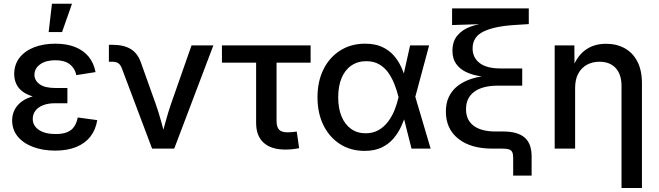

<svg xmlns="http://www.w3.org/2000/svg" viewBox="-20 -771 3418 996"><path d="M266.1 10.3Q202.6 10.3 152.1 -8.5Q101.6 -27.3 72.3 -62.5Q43 -97.7 43 -146.5Q43 -174.8 54.9 -199.7Q66.9 -224.6 92 -243.7Q117.2 -262.7 157.2 -273.2Q197.3 -283.7 252.9 -283.7H329.6V-235.4H264.6Q229.5 -235.4 203.9 -225.3Q178.2 -215.3 164.1 -197Q149.9 -178.7 149.9 -154.3Q149.9 -118.7 181.6 -97.2Q213.4 -75.7 269 -75.7Q305.2 -75.7 328.6 -85.4Q352.1 -95.2 365 -114.5Q377.9 -133.8 383.3 -161.6L484.4 -147.9Q476.6 -97.7 448.7 -62.3Q420.9 -26.9 375 -8.3Q329.1 10.3 266.1 10.3ZM255.9 -257.8Q200.2 -257.8 161.6 -267.6Q123 -277.3 99.1 -294.7Q75.2 -312 64.5 -335.7Q53.7 -359.4 53.7 -386.2Q53.7 -435.5 80.8 -470.9Q107.9 -506.3 156.2 -525.4Q204.6 -544.4 267.1 -544.4Q326.7 -544.4 370.1 -526.9Q413.6 -509.3 440.2 -476.6Q466.8 -443.8 475.6 -397L376 -381.3Q368.7 -417 341.8 -437.7Q314.9 -458.5 266.6 -458.5Q217.8 -458.5 188.2 -437.3Q158.7 -416 158.7 -382.8Q158.7 -353.5 185.8 -334Q212.9 -314.5 267.1 -314.5H329.6V-257.8ZM232.4 -604.5 249.5 -751.5H353.5L301.8 -604.5Z M769 0 612.3 -416Q605 -435.5 593.5 -443.1Q582 -450.7 561.5 -450.7H544.9V-538.6H563.5Q622.1 -538.6 658.2 -516.6Q694.3 -494.6 710.9 -446.8L786.6 -234.9Q803.7 -187 816.4 -139.4Q829.1 -91.8 842.3 -44.9H813Q826.2 -91.8 838.9 -139.4Q851.6 -187 868.2 -234.9L973.6 -535.6H1086.9L883.8 0Z M1460.4 4.9Q1386.2 4.9 1347.4 -30.8Q1308.6 -66.4 1308.6 -133.8V-445.8H1131.3V-535.6H1591.3V-445.8H1414.6V-144Q1414.6 -112.3 1427.7 -98.4Q1440.9 -84.5 1472.2 -84.5Q1482.4 -84.5 1495.6 -85.7Q1508.8 -86.9 1519.5 -88.4L1531.7 -2.4Q1515.6 1 1497.3 2.9Q1479 4.9 1460.4 4.9Z M1871.6 11.7Q1798.8 11.7 1743.7 -23.7Q1688.5 -59.1 1657.7 -121.8Q1627 -184.6 1627 -266.1Q1627 -348.6 1658 -411.1Q1689 -473.6 1744.9 -509Q1800.8 -544.4 1874 -544.4Q1924.8 -544.4 1960.9 -528.1Q1997.1 -511.7 2021.5 -484.4Q2045.9 -457 2061.3 -423.3Q2076.7 -389.6 2085.4 -355H2119.6L2133.8 -271L2213.9 0H2114.7L2046.9 -269.5Q2038.6 -302.7 2025.6 -335.4Q2012.7 -368.2 1993.7 -394.8Q1974.6 -421.4 1946.5 -437.5Q1918.5 -453.6 1880.4 -453.6Q1835.4 -453.6 1802.5 -430.9Q1769.5 -408.2 1752 -366.2Q1734.4 -324.2 1734.4 -266.1Q1734.4 -209 1751.7 -167.2Q1769 -125.5 1801 -102.5Q1833 -79.6 1877 -79.6Q1915 -79.6 1943.8 -96.2Q1972.7 -112.8 1993.2 -140.1Q2013.7 -167.5 2026.9 -200.4Q2040 -233.4 2047.4 -266.6L2107.4 -535.6H2206.1L2133.8 -266.6L2119.1 -183.6H2086.9Q2077.1 -149.4 2061 -114.7Q2044.9 -80.1 2020.3 -51.5Q1995.6 -22.9 1959.2 -5.6Q1922.9 11.7 1871.6 11.7Z M2642.1 140.1V47.9Q2642.1 28.8 2637.2 18.3Q2632.3 7.8 2620.1 3.9Q2607.9 0 2585.9 0H2534.7Q2421.9 0 2357.4 -51.3Q2293 -102.5 2293 -191.9Q2293 -235.8 2307.9 -267.3Q2322.8 -298.8 2347.9 -320.1Q2373 -341.3 2404.5 -354.2Q2436 -367.2 2470.2 -373.3Q2504.4 -379.4 2536.1 -380.4L2537.1 -369.6Q2500.5 -370.6 2463.6 -377Q2426.8 -383.3 2395.8 -398.4Q2364.7 -413.6 2345.9 -440.2Q2327.1 -466.8 2327.1 -507.8Q2327.1 -556.2 2352.3 -586.4Q2377.4 -616.7 2419.4 -632.3Q2461.4 -647.9 2511.2 -651.4V-647L2325.2 -641.1V-727.5H2723.1V-646L2653.8 -641.6Q2545.9 -635.3 2488.8 -607.7Q2431.6 -580.1 2431.6 -520Q2431.6 -472.2 2468 -444.1Q2504.4 -416 2575.2 -416H2689V-326.7H2563.5Q2483.4 -326.7 2440.4 -295.2Q2397.5 -263.7 2397.5 -204.6Q2397.5 -148.4 2437 -118.7Q2476.6 -88.9 2550.8 -88.9H2590.3Q2664.1 -88.9 2700.9 -58.1Q2737.8 -27.3 2737.8 41.5V140.1Z M2963.4 -314.5V0H2857.4V-535.6H2959.5L2960.4 -403.8H2944.8Q2969.2 -476.1 3014.4 -510Q3059.6 -543.9 3124 -543.9Q3178.7 -543.9 3220.9 -520.5Q3263.2 -497.1 3286.6 -451.4Q3310.1 -405.8 3310.1 -338.4V204.1H3204.1V-325.2Q3204.1 -385.3 3173.8 -418Q3143.6 -450.7 3089.8 -450.7Q3053.7 -450.7 3025.1 -435.3Q2996.6 -419.9 2980 -389.6Q2963.4 -359.4 2963.4 -314.5Z"/></svg>

Font: Inter 20pt Medium
Style: Regular
Weight: 500
Version: Version 4.001;git-66647c0bb